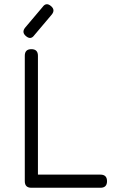

<svg xmlns="http://www.w3.org/2000/svg" viewBox="-20 -886 552 906"><path d="M102 -716Q81 -734 99 -756L181 -853Q198 -877 221 -857Q242 -839 224 -817L142 -720Q125 -696 102 -716ZM128 0Q97 0 97 -31V-623Q97 -654 128 -654Q159 -654 159 -623V-62H454Q485 -62 485 -31Q485 0 454 0Z"/></svg>

Font: Jura Medium
Style: Regular
Weight: 500
Designer: Daniel Johnson, Alexei Vanyashin
Foundry: Daniel Johnson
Version: Version 5.103